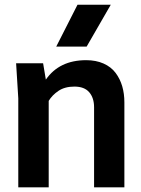

<svg xmlns="http://www.w3.org/2000/svg" viewBox="-20 -800 603 820"><path d="M511.2 0H381.8V-341.8Q381.8 -381.8 361.1 -406Q340.3 -430.2 297.9 -430.2Q256.8 -430.2 229.7 -411.9Q202.6 -393.6 188 -369.1V0H58.1V-379.9L48.8 -529.8H164.1L175.8 -460Q233.4 -543 348.1 -543Q390.1 -543 422.4 -528.6Q454.6 -514.2 473.6 -488.8Q492.7 -463.4 502 -431.6Q511.2 -399.9 511.2 -362.8ZM311 -779.8H453.1L350.1 -601.1H220.2Z"/></svg>

Font: Cooper Hewitt
Style: Semibold
Weight: 709
Designer: Village Type and Design LLC
Foundry: Cooper Hewitt Smithsonian Design Museum
Version: 1.000